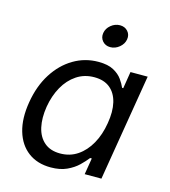

<svg xmlns="http://www.w3.org/2000/svg" viewBox="-112 -837 828 937"><g transform="rotate(15 301.5 -368.0)"><path d="M230.5 11.2Q162.6 11.2 116.5 -23.4Q70.3 -58.1 51.8 -121.1Q33.2 -184.1 47.4 -269Q61.5 -354 101.1 -416.3Q140.6 -478.5 198.2 -512.7Q255.9 -546.9 323.7 -546.9Q372.1 -546.9 400.6 -531.2Q429.2 -515.6 444.3 -494.1Q459.5 -472.7 467.3 -454.1H473.1L486.8 -539.1H573.7L484.4 0H399.9L413.6 -83H405.3Q390.6 -64 367.9 -42Q345.2 -20 311.5 -4.4Q277.8 11.2 230.5 11.2ZM257.3 -66.4Q306.6 -66.4 345 -92.3Q383.3 -118.2 408.9 -163.8Q434.6 -209.5 444.3 -269.5Q454.6 -329.6 444.1 -374.5Q433.6 -419.4 403.3 -444.3Q373 -469.2 323.7 -469.2Q273.4 -469.2 234.4 -443.1Q195.3 -417 170.2 -372.1Q145 -327.1 135.3 -269.5Q126 -210.9 136.2 -165Q146.5 -119.1 177 -92.8Q207.5 -66.4 257.3 -66.4ZM359.4 -630.9Q335 -630.9 320.1 -647.9Q305.2 -665 309.1 -689Q313 -712.9 333.5 -729.7Q354 -746.6 378.9 -746.6Q403.8 -746.6 418.7 -729.7Q433.6 -712.9 429.7 -689Q425.8 -665 405 -647.9Q384.3 -630.9 359.4 -630.9Z"/></g></svg>

Font: Inter 18pt
Style: Italic
Weight: 400
Italic angle: -9.3988°
Designer: Rasmus Andersson
Foundry: rsms
Version: Version 4.001;git-66647c0bb